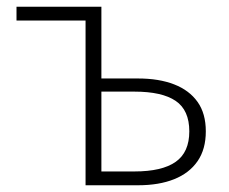

<svg xmlns="http://www.w3.org/2000/svg" viewBox="-20 -550 679 570"><path d="M234 0V-489H29V-530H281V-317H390Q452 -317 497 -299.5Q542 -282 566.5 -247.5Q591 -213 591 -160Q591 -107 566.5 -71.5Q542 -36 497 -18Q452 0 390 0ZM281 -41H379Q461 -41 501.5 -69.5Q542 -98 542 -160Q542 -223 501.5 -250.5Q461 -278 379 -278H281Z"/></svg>

Font: Noto Sans JP ExtraLight
Style: Regular
Weight: 250
Designer: Ryoko NISHIZUKA  (kana, bopomofo & ideographs); Paul D. Hunt (Latin, Greek & Cyrillic); Sandoll Communications , Soo-you
Foundry: Adobe
Version: Version 2.004-H2;hotconv 1.0.118;makeotfexe 2.5.65603